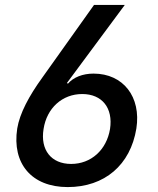

<svg xmlns="http://www.w3.org/2000/svg" viewBox="-20 -750 640 780"><path d="M255 10C405 10 510 -80 534 -228C554 -356 481 -451 360 -451C316 -451 278 -436 256 -410L252 -413L487 -730H362L152 -435C97 -359 60 -289 50 -228C28 -85 109 10 255 10ZM269 -84C188 -84 143 -141 157 -226C170 -311 233 -368 314 -368C395 -368 440 -311 427 -226C413 -141 350 -84 269 -84Z"/></svg>

Font: JetBrains Mono SemiBold
Style: Italic
Weight: 472
Italic angle: -9°
Monospace: yes
Designer: Philipp Nurullin, Konstantin Bulenkov
Foundry: JetBrains
Version: Version 2.305